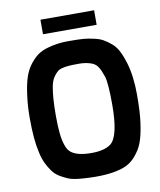

<svg xmlns="http://www.w3.org/2000/svg" viewBox="-94 -951 860 1029"><g transform="rotate(-10 335.5 -436.0)"><path d="M197 -797V-876H489V-797ZM53 -261Q49 -306 49 -370Q49 -433 57 -490Q64 -546 77 -586Q90 -625 112 -653Q134 -681 156.5 -697Q179 -713 212 -722Q264 -737 321 -737Q379 -737 405 -735Q432 -733 461 -726Q491 -720 512 -708Q533 -696 554.5 -677.5Q576 -659 590 -630Q604 -602 615 -565Q637 -491 637 -392Q637 -293 629 -240Q622 -186 610 -148Q598 -109 577 -82Q557 -54 535 -38Q512 -21 480 -12Q406 10 285 2Q223 -1 195 -13Q167 -25 147 -38Q126 -52 112 -72Q98 -91 85 -118Q72 -146 65 -181Q57 -216 53 -261ZM192 -448Q189 -411 189 -355Q189 -299 193 -260Q197 -220 207 -192Q216 -164 235 -150Q269 -125 343 -125Q413 -125 448 -151Q497 -188 497 -361Q497 -478 485 -516Q472 -554 461 -570Q451 -586 432 -595Q401 -608 359 -608Q317 -608 301 -606Q284 -605 265 -600Q247 -595 237 -584Q226 -574 215 -556Q205 -538 200 -512Q195 -485 192 -448Z"/></g></svg>

Font: Mina
Style: Bold
Weight: 700
Version: Version 1.000